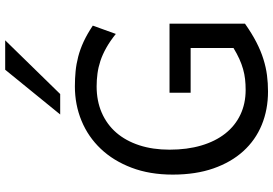

<svg xmlns="http://www.w3.org/2000/svg" viewBox="-175 -856 1043 733"><g transform="rotate(-90 346.5 -489.5)"><path d="M622.6 -75.7Q585 -49.3 551.8 -32.2Q518.6 -15.1 487.3 -5.4Q456.1 4.4 425.8 8.3Q395.5 12.2 363.8 12.2Q294.4 12.2 236.3 -11.7Q178.2 -35.6 136 -82Q93.8 -128.4 70.1 -196Q46.4 -263.7 46.4 -351.6Q46.4 -439.5 72.8 -508.8Q99.1 -578.1 144.8 -626.2Q190.4 -674.3 251.7 -699.7Q313 -725.1 383.3 -725.1Q413.1 -725.1 440.9 -722.4Q468.8 -719.7 496.8 -712.4Q524.9 -705.1 554 -691.7Q583 -678.2 615.2 -656.7L583.5 -568.8Q556.2 -590.8 530.5 -605.2Q504.9 -619.6 480.5 -627.7Q456.1 -635.7 431.9 -638.9Q407.7 -642.1 383.3 -642.1Q327.6 -642.1 282.7 -622.6Q237.8 -603 206.5 -566.9Q175.3 -530.8 158.4 -479.2Q141.6 -427.7 141.6 -363.8Q141.6 -296.4 157.5 -242.7Q173.3 -189 203.1 -151.1Q232.9 -113.3 275.1 -93.3Q317.4 -73.2 369.6 -73.2Q391.6 -73.2 410.9 -75.4Q430.2 -77.6 449.2 -83Q468.3 -88.4 487.8 -97.2Q507.3 -106 529.8 -119.6V-283.2H358.9V-363.8H622.6ZM559.1 -991.2 354 -781.2H275.9L446.8 -991.2Z"/></g></svg>

Font: Andika APac
Style: Regular
Weight: 400
Designer: Victor Gaultney, Annie Olsen, Julie Remington, Don Collingsworth, Eric Hays, Becca Hirsbrunner
Foundry: SIL International
Version: Version 5.000